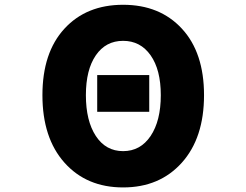

<svg xmlns="http://www.w3.org/2000/svg" viewBox="-20 -778 1040 811"><path d="M390.6 -305.7V-460.9H610.4V-305.7ZM159.2 -376Q159.2 -555.7 252 -656.7Q344.7 -757.8 500 -757.8Q655.3 -757.8 748.5 -656.7Q841.8 -555.7 841.8 -376Q841.8 -195.3 748 -90.8Q654.3 13.7 500 13.7Q345.7 13.7 252.4 -90.8Q159.2 -195.3 159.2 -376ZM659.2 -376Q659.2 -483.4 616.2 -544.4Q573.2 -605.5 500 -605.5Q426.8 -605.5 384.8 -544.4Q342.8 -483.4 342.8 -376Q342.8 -267.6 384.8 -203.6Q426.8 -139.6 500 -139.6Q573.2 -139.6 616.2 -203.6Q659.2 -267.6 659.2 -376Z"/></svg>

Font: GenEi Gothic M Heavy
Style: Regular
Weight: 800
Designer: o_tamon (Modified); [Source Han Sans]
Ryoko NISHIZUKA  (kana & ideographs); Paul D. Hunt (Latin, Greek & Cyrillic); Wenl
Version: Version 1.1a;Original Version 1.004